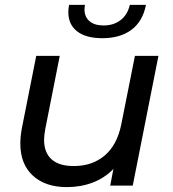

<svg xmlns="http://www.w3.org/2000/svg" viewBox="-20 -758 708 784"><path d="M627 -530 522 0H430L443 -68Q407 -31 358.5 -12.5Q310 6 253 6Q165 6 114 -41Q63 -88 63 -172Q63 -200 69 -233L128 -530H224L165 -232Q160 -205 160 -187Q160 -135 190.5 -107.5Q221 -80 281 -80Q357 -80 407.5 -123Q458 -166 475 -249L531 -530ZM259 -708Q259 -723 262 -738H327Q325 -726 325 -720Q325 -689 345.5 -671.5Q366 -654 403 -654Q444 -654 472.5 -676Q501 -698 510 -738H576Q563 -671 517 -636.5Q471 -602 398 -602Q331 -602 295 -630Q259 -658 259 -708Z"/></svg>

Font: Montserrat Alternates Medium
Style: Italic
Weight: 500
Italic angle: -11.3°
Designer: Julieta Ulanovsky
Foundry: Julieta Ulanovsky
Version: Version 7.200